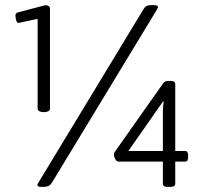

<svg xmlns="http://www.w3.org/2000/svg" viewBox="-20 -723 790 745"><path d="M126 -302V-650L52 -634Q46 -634 43 -643.5Q40 -653 40 -664Q40 -672 50 -675L156 -703Q163 -703 168.5 -699.5Q174 -696 174 -691V-302Q174 -295 167.5 -291.5Q161 -288 152 -288H147Q139 -288 132.5 -291.5Q126 -295 126 -302ZM612 -11V-96H439Q433 -96 427.5 -105.5Q422 -115 422 -124Q422 -129 425 -133L614 -401Q620 -409 633 -409H643Q660 -409 660 -396V-137H699Q710 -137 710 -120V-113Q710 -96 699 -96H660V-11Q660 2 643 2H629Q612 2 612 -11ZM612 -137V-291Q612 -305 615 -329L613 -330L478 -137ZM125 -5Q125 -9 130 -16L536 -686Q541 -695 547.5 -699Q554 -703 564 -703H577Q593 -703 593 -696Q593 -694 589 -686L182 -15Q172 2 152 2H139Q125 2 125 -5Z"/></svg>

Font: Asap-Regular
Style: Regular
Weight: 400
Designer: Pablo Cosgaya
Foundry: Omnibus-Type
Version: Version 2.000; ttfautohint (v1.8)